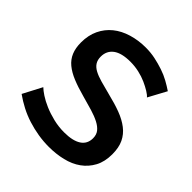

<svg xmlns="http://www.w3.org/2000/svg" viewBox="-195 -854 1001 1001"><g transform="rotate(45 305.5 -354.0)"><path d="M499 -536Q491 -546 471.5 -558Q452 -570 426.5 -581.5Q401 -593 370 -600Q339 -607 307 -607Q242 -607 210 -583Q178 -559 178 -516Q178 -492 188.5 -475.5Q199 -459 220.5 -447.5Q242 -436 274 -427Q306 -418 349 -407Q403 -394 445.5 -378Q488 -362 518.5 -338.5Q549 -315 565 -281.5Q581 -248 581 -199Q581 -144 560 -105Q539 -66 503.5 -40.5Q468 -15 420 -3.5Q372 8 319 8Q279 8 239.5 1.5Q200 -5 162 -17Q124 -29 89.5 -47Q55 -65 24 -87L79 -192Q91 -180 114.5 -164.5Q138 -149 170.5 -135Q203 -121 242 -111.5Q281 -102 322 -102Q385 -102 418 -123.5Q451 -145 451 -187Q451 -213 437.5 -230Q424 -247 399 -260Q374 -273 339 -283.5Q304 -294 260 -306Q208 -320 169 -336Q130 -352 104 -373.5Q78 -395 65.5 -425Q53 -455 53 -496Q53 -549 72.5 -590Q92 -631 126.5 -659Q161 -687 209 -701.5Q257 -716 310 -716Q348 -716 381 -709Q414 -702 445.5 -691.5Q477 -681 504 -666Q531 -651 553 -636Z"/></g></svg>

Font: Rising Sun SemiBold
Style: Regular
Weight: 600
Designer: Matt McInerney, Pablo Impallari, Rodrigo Fuenzalida (Raleway font), Stephen Hutchings (Greek), Cristiano Sobral (main ch
Foundry: The Rising Sun Project Authors
Version: Version 4.327; ttfautohint (v1.8.4.7-5d5b-dirty)